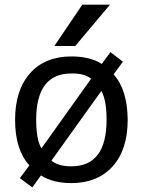

<svg xmlns="http://www.w3.org/2000/svg" viewBox="-20 -777 606 826"><path d="M158.2 -138.7 372.1 -438.5Q342.8 -461.9 287.1 -460.9Q135.7 -460.9 135.7 -261.7Q135.7 -176.8 158.2 -138.7ZM201.2 -85.9Q230.5 -61.5 287.1 -61.5Q438.5 -61.5 438.5 -261.7Q438.5 -345.7 416 -385.7ZM453.1 -756.8 303.7 -579.1H213.9L334 -756.8ZM455.1 -552.7 508.8 -511.7 468.8 -457Q528.3 -390.6 529.3 -261.7Q529.3 -132.8 464.4 -61Q399.4 10.7 287.1 10.7Q207 10.7 156.2 -22.5L119.1 29.3L65.4 -10.7L106.4 -65.4Q44.9 -132.8 44.9 -261.2Q44.9 -389.6 109.4 -461.9Q173.8 -534.2 287.1 -534.2Q367.2 -534.2 418 -502Z"/></svg>

Font: irohakakuC Regular
Style: Regular
Weight: 400
Designer: [Source Han Sans]
Ryoko NISHIZUKA Ë•øÂ°öÊ∂ºÂ≠ê (kana & ideographs); Paul D. Hunt (Latin, Greek & Cyrillic); Wenlong ZHAN
Version: Version 1.001.20160904